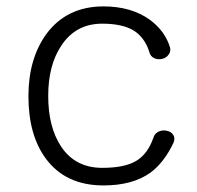

<svg xmlns="http://www.w3.org/2000/svg" viewBox="-20 -559 612 597"><path d="M301.8 -539.1Q387.7 -539.1 445.3 -498Q493.2 -462.9 508.8 -411.1Q511.7 -398.4 503.9 -388.7Q497.1 -378.9 484.4 -376Q470.7 -373 460 -377.9Q447.3 -383.8 444.3 -397.5Q429.7 -443.4 394.5 -464.8Q359.4 -485.4 297.9 -485.4Q214.8 -485.4 169.9 -416Q129.9 -355.5 129.9 -260.7Q129.9 -164.1 169.9 -103.5Q213.9 -37.1 297.9 -37.1Q367.2 -37.1 403.3 -58.6Q439.5 -80.1 457 -130.9Q460.9 -144.5 474.6 -150.4Q486.3 -155.3 499 -152.3Q512.7 -149.4 518.6 -139.6Q525.4 -129.9 519.5 -115.2Q490.2 -53.7 448.2 -22.5Q392.6 17.6 301.8 17.6Q183.6 17.6 122.1 -66.4Q68.4 -139.6 68.4 -259.8Q68.4 -376 124 -453.1Q187.5 -539.1 301.8 -539.1Z"/></svg>

Font: Gulim
Style: Regular
Weight: 400
Version: Version 2.21